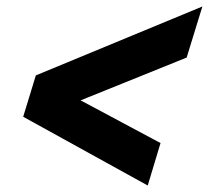

<svg xmlns="http://www.w3.org/2000/svg" viewBox="-20 -557 644 592"><path d="M475 -116 435.5 15 51.5 -197 90.5 -324.5 604 -537 555.5 -379.5 228.5 -247.5Z"/></svg>

Font: Newsreader 6pt ExtraBold
Style: Italic
Weight: 800
Italic angle: -17°
Designer: Hugues Gentile
Foundry: Production Type
Version: Version 1.003; ttfautohint (v1.8.3)